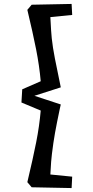

<svg xmlns="http://www.w3.org/2000/svg" viewBox="-20 -849 473 976"><path d="M141 103 119 77Q148 -45 164 -126Q180 -207 187 -287L89 -328L93 -395L187 -436Q180 -515 163.5 -598.5Q147 -682 119 -799L141 -825L344 -829L347 -773L236 -762Q240 -682 243 -655Q248 -608 259 -552Q270 -496 281 -444L289 -405L155 -362L289 -318L284 -296Q268 -220 259.5 -172.5Q251 -125 244 -67Q240 -40 236 38L347 49L344 107Z"/></svg>

Font: Andada Pro
Style: Bold
Weight: 700
Designer: Carolina Giovagnoli
Foundry: Huerta Tipografica
Version: Version 3.005; ttfautohint (v1.8.4)